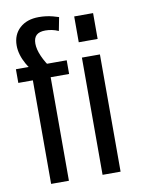

<svg xmlns="http://www.w3.org/2000/svg" viewBox="-85 -813 639 871"><g transform="rotate(-10 234.5 -377.5)"><path d="M79 -477H12V-540H111L90 -516Q72 -536 59.5 -558Q47 -580 40.5 -602Q34 -624 34 -645Q34 -695 67 -725Q100 -755 155 -755Q172 -755 188 -753Q204 -751 219 -747Q234 -743 246 -739L234 -677Q219 -684 203.5 -687Q188 -690 174 -690Q146 -690 132.5 -677.5Q119 -665 119 -639Q119 -613 133.5 -580Q148 -547 174 -513L119 -540H246V-477H161V0H79ZM399 -540V0H316V-540ZM401 -730V-611H314V-730Z"/></g></svg>

Font: Pathway Extreme Condensed
Style: Regular
Weight: 400
Width: 3
Version: Version 1.001;gftools[0.9.26]